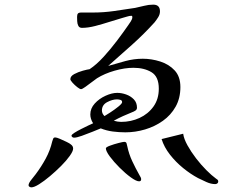

<svg xmlns="http://www.w3.org/2000/svg" viewBox="-20 -767 1040 827"><path d="M506 -327Q506 -335 498 -337Q490 -339 484 -339Q464 -339 441.5 -327Q419 -315 419 -291Q419 -278 430 -267Q437 -271 455.5 -283Q474 -295 490 -308Q506 -321 506 -327ZM295 -127Q295 -116 280.5 -95.5Q266 -75 243 -52Q220 -29 195 -8Q170 13 148.5 26.5Q127 40 115 40Q111 40 107 37.5Q103 35 103 31Q103 22 115.5 6.5Q128 -9 134 -17Q158 -49 177 -84Q196 -119 205 -158Q207 -164 209 -169.5Q211 -175 218 -175Q224 -175 238 -169Q252 -163 266.5 -156Q281 -149 285 -145Q295 -138 295 -127ZM588 5Q588 14 579 14Q567 14 543.5 -3Q520 -20 495 -45Q470 -70 453 -93Q436 -116 436 -128Q436 -133 453.5 -139.5Q471 -146 490.5 -151Q510 -156 515 -156Q523 -156 525 -150Q527 -144 528 -138Q535 -104 549.5 -73Q564 -42 581 -12Q583 -8 585.5 -4Q588 0 588 5ZM920 15Q920 20 916 23Q912 26 907 26Q889 26 869 17Q849 8 833 0Q801 -17 769 -43Q737 -69 712 -101Q687 -133 676 -168L769 -191Q772 -169 787.5 -141Q803 -113 824.5 -85Q846 -57 869 -34Q892 -11 910 2Q915 5 917.5 7.5Q920 10 920 15ZM757 -392Q757 -344 736.5 -307.5Q716 -271 681.5 -246.5Q647 -222 605 -209.5Q563 -197 520 -197Q493 -197 466 -200.5Q439 -204 414 -214Q402 -209 378.5 -199.5Q355 -190 332.5 -182Q310 -174 299 -174Q295 -174 291.5 -176.5Q288 -179 288 -183Q288 -187 300.5 -195Q313 -203 330 -211.5Q347 -220 361.5 -227Q376 -234 381 -236Q369 -255 369 -274Q369 -300 388 -321Q407 -342 434.5 -354.5Q462 -367 485 -367Q504 -367 523.5 -360Q543 -353 556.5 -339Q570 -325 570 -303Q570 -295 563 -290.5Q556 -286 550 -284Q530 -276 510 -267Q490 -258 470 -247Q487 -242 502 -242Q544 -242 581 -259Q618 -276 641 -308Q664 -340 664 -385Q664 -437 632.5 -456Q601 -475 555 -475Q517 -475 473.5 -462.5Q430 -450 398 -430Q392 -426 377 -414.5Q362 -403 348 -393Q334 -383 329 -383Q324 -383 313 -391.5Q302 -400 292.5 -410.5Q283 -421 283 -426Q283 -439 300 -448Q317 -457 337 -462.5Q357 -468 366 -469Q396 -489 426.5 -522.5Q457 -556 484.5 -592.5Q512 -629 532 -658Q537 -665 543.5 -675Q550 -685 550 -693Q550 -699 546 -699Q538 -699 527 -695.5Q516 -692 508 -690Q483 -683 452 -673Q421 -663 390 -655Q359 -647 333 -647Q322 -647 317.5 -655.5Q313 -664 312.5 -675.5Q312 -687 312 -694Q312 -704 315.5 -708.5Q319 -713 330 -713H380Q426 -713 471.5 -719.5Q517 -726 562 -733Q582 -737 601 -742Q620 -747 640 -747Q669 -747 669 -718Q669 -705 661.5 -693Q654 -681 646 -671Q600 -620 549 -574.5Q498 -529 446 -483Q483 -494 520 -504Q557 -514 595 -514Q633 -514 670.5 -502Q708 -490 732.5 -463.5Q757 -437 757 -392Z"/></svg>

Font: Kaisei Opti Medium
Style: Regular
Weight: 500
Designer: Font-Kai, 金井和夫
Foundry: KAZUO KANAI
Version: Version 5.003